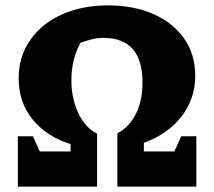

<svg xmlns="http://www.w3.org/2000/svg" viewBox="-20 -690 792 710"><path d="M46 0V-186H102L127 -130H241V-157Q152 -185 100.5 -248.5Q49 -312 49 -400Q49 -480 91 -541Q133 -602 207.5 -636Q282 -670 380 -670Q476 -670 548.5 -637.5Q621 -605 661.5 -546.5Q702 -488 702 -410Q702 -325 651.5 -259.5Q601 -194 512 -162V-130H625L650 -186H706V0H414V-197Q458 -220 482.5 -269Q507 -318 507 -385Q507 -550 362 -550Q342 -550 321 -545Q300 -540 278 -532Q244 -472 244 -393Q244 -326 269.5 -272Q295 -218 337 -197H339V0Z"/></svg>

Font: Piazzolla SC ExtraBold
Style: Regular
Weight: 800
Designer: Juan Pablo del Peral
Foundry: Huerta Tipografica
Version: Version 1.330